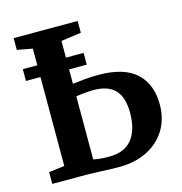

<svg xmlns="http://www.w3.org/2000/svg" viewBox="-110 -842 896 946"><g transform="rotate(-15 338.0 -369.0)"><path d="M386 5Q345 5 292.5 2.5Q240 0 186.5 0H42V-60L122 -70V-523.5H48V-583.5H122V-668.5L44 -683V-743H370.5V-683L268 -668.5V-583.5H358V-523.5H268V-450Q294 -453.5 329.5 -456.8Q365 -460 399 -460Q530.5 -460 592.8 -402.2Q655 -344.5 655 -242.5Q655 -164.5 619 -109Q583 -53.5 522.2 -24.2Q461.5 5 386 5ZM347.5 -57Q427.5 -57 465.2 -105.2Q503 -153.5 503 -239.5Q503 -319.5 466.8 -356.8Q430.5 -394 359 -394Q338 -394 312 -391.5Q286 -389 268 -386V-64.5Q298.5 -57 347.5 -57Z"/></g></svg>

Font: Merriweather
Style: Bold
Weight: 700
Designer: Eben Sorkin
Foundry: Eben Sorkin
Version: Version 2.100; ttfautohint (v1.7.19-72a1) -l 8 -r 50 -G 200 